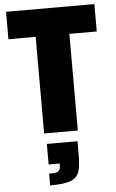

<svg xmlns="http://www.w3.org/2000/svg" viewBox="-63 -730 641 1061"><g transform="rotate(-5 257.0 -199.5)"><path d="M163 0V-536H12V-688H502V-536H350V0ZM234 184V173H173V59H343V132Q343 199 331.5 230.5Q320 262 284.5 275.5Q249 289 171 289V224Q210 224 222 216Q234 208 234 184Z"/></g></svg>

Font: Saira Semi Condensed ExtraBold
Style: Regular
Weight: 800
Width: 4
Designer: Hector Gatti with collaboration of the Omnibus-Type team
Foundry: Omnibus-Type
Version: Version 1.001; ttfautohint (v1.8)